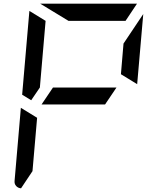

<svg xmlns="http://www.w3.org/2000/svg" viewBox="-20 -1020 856 1040"><path d="M205 -454 267 -546H611L549 -454ZM723 -564 635 -618 649 -784 756 -944ZM196 -546 149 -477 100 -507 139 -959V-961L227 -907ZM351 -907 198 -1000H720H722L660 -907ZM94 0Q78 -1 67.5 -12.5Q57 -24 59 -41L93 -436L181 -382L156 -93Z"/></svg>

Font: DSEG7 Modern Mini
Style: Italic
Weight: 400
Italic angle: -5°
Designer: Keshikan(Twitter:@keshinomi_88pro)
Version: Version 0.46